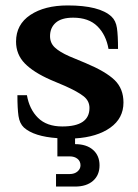

<svg xmlns="http://www.w3.org/2000/svg" viewBox="-20 -500 508 706"><path d="M186 140H236Q254 140 265 130.5Q276 121 276 108Q276 93 265 84Q254 75 236 75H191V8Q105 2 68 -31Q52 -46 48 -73.5Q44 -101 44 -150H79Q88 -98 120 -66.5Q152 -35 209 -35Q309 -35 309 -103Q309 -129 287.5 -146Q266 -163 219 -184L167 -206Q103 -234 71 -267Q39 -300 39 -347Q39 -410 91.5 -445Q144 -480 229 -480Q346 -480 390 -439Q406 -424 410 -397Q414 -370 414 -320H379Q370 -372 338 -403.5Q306 -435 249 -435Q206 -435 185 -416.5Q164 -398 164 -367Q164 -342 181.5 -325.5Q199 -309 235 -293L295 -268Q369 -237 401.5 -205.5Q434 -174 434 -123Q434 -65 385.5 -30.5Q337 4 256 9V30Q298 30 322 51Q346 72 346 108Q346 144 322 165Q298 186 256 186H186Z"/></svg>

Font: Philosopher
Style: Bold
Weight: 700
Designer: Jovanny Lemonad
Foundry: Jovanny Lemonad
Version: Version 2.000